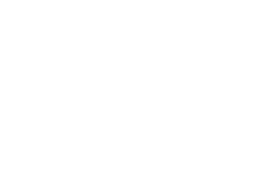

<svg xmlns="http://www.w3.org/2000/svg" viewBox="-38 -497 676 494"><g transform="rotate(5 300.0 -250.0)"><path d="M400 -150Q400 -150 400 -150Q400 -150 400 -150Q400 -150 400 -150Q400 -150 400 -150Q400 -150 400 -150Q400 -150 400 -150Q400 -150 400 -150Q400 -150 400 -150Q400 -150 400 -150Q400 -150 400 -150Q400 -150 400 -150Q400 -150 400 -150ZM400 -350Q400 -350 400 -350Q400 -350 400 -350Q400 -350 400 -350Q400 -350 400 -350Q400 -350 400 -350Q400 -350 400 -350Q400 -350 400 -350Q400 -350 400 -350Q400 -350 400 -350Q400 -350 400 -350Q400 -350 400 -350Q400 -350 400 -350ZM300 -150Q300 -150 300 -150Q300 -150 300 -150Q300 -150 300 -150Q300 -150 300 -150Q300 -150 300 -150Q300 -150 300 -150Q300 -150 300 -150Q300 -150 300 -150Q300 -150 300 -150Q300 -150 300 -150Q300 -150 300 -150Q300 -150 300 -150ZM200 -150Q200 -150 200 -150Q200 -150 200 -150Q200 -150 200 -150Q200 -150 200 -150Q200 -150 200 -150Q200 -150 200 -150Q200 -150 200 -150Q200 -150 200 -150Q200 -150 200 -150Q200 -150 200 -150Q200 -150 200 -150Q200 -150 200 -150ZM300 -350Q300 -350 300 -350Q300 -350 300 -350Q300 -350 300 -350Q300 -350 300 -350Q300 -350 300 -350Q300 -350 300 -350Q300 -350 300 -350Q300 -350 300 -350Q300 -350 300 -350Q300 -350 300 -350Q300 -350 300 -350Q300 -350 300 -350ZM200 -350Q200 -350 200 -350Q200 -350 200 -350Q200 -350 200 -350Q200 -350 200 -350Q200 -350 200 -350Q200 -350 200 -350Q200 -350 200 -350Q200 -350 200 -350Q200 -350 200 -350Q200 -350 200 -350Q200 -350 200 -350Q200 -350 200 -350ZM500 -450Q500 -450 500 -450Q500 -450 500 -450Q500 -450 500 -450Q500 -450 500 -450Q500 -450 500 -450Q500 -450 500 -450Q500 -450 500 -450Q500 -450 500 -450Q500 -450 500 -450Q500 -450 500 -450Q500 -450 500 -450Q500 -450 500 -450ZM400 -250Q400 -250 400 -250Q400 -250 400 -250Q400 -250 400 -250Q400 -250 400 -250Q400 -250 400 -250Q400 -250 400 -250Q400 -250 400 -250Q400 -250 400 -250Q400 -250 400 -250Q400 -250 400 -250Q400 -250 400 -250Q400 -250 400 -250ZM500 -50Q500 -50 500 -50Q500 -50 500 -50Q500 -50 500 -50Q500 -50 500 -50Q500 -50 500 -50Q500 -50 500 -50Q500 -50 500 -50Q500 -50 500 -50Q500 -50 500 -50Q500 -50 500 -50Q500 -50 500 -50Q500 -50 500 -50ZM100 -450Q100 -450 100 -450Q100 -450 100 -450Q100 -450 100 -450Q100 -450 100 -450Q100 -450 100 -450Q100 -450 100 -450Q100 -450 100 -450Q100 -450 100 -450Q100 -450 100 -450Q100 -450 100 -450Q100 -450 100 -450Q100 -450 100 -450ZM200 -250Q200 -250 200 -250Q200 -250 200 -250Q200 -250 200 -250Q200 -250 200 -250Q200 -250 200 -250Q200 -250 200 -250Q200 -250 200 -250Q200 -250 200 -250Q200 -250 200 -250Q200 -250 200 -250Q200 -250 200 -250Q200 -250 200 -250ZM100 -50Q100 -50 100 -50Q100 -50 100 -50Q100 -50 100 -50Q100 -50 100 -50Q100 -50 100 -50Q100 -50 100 -50Q100 -50 100 -50Q100 -50 100 -50Q100 -50 100 -50Q100 -50 100 -50Q100 -50 100 -50Q100 -50 100 -50Z"/></g></svg>

Font: TINY 5x3
Style: Regular
Weight: 400
Designer: Jack Halten Fahnestock
Foundry: Velvetyne Type Foundry
Version: Version 1.002